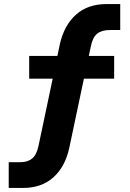

<svg xmlns="http://www.w3.org/2000/svg" viewBox="-20 -736 640 947"><path d="M23 191V64H80Q117 64 139 45.5Q161 27 170 -17L246 -377L270 -348H124V-460H288L258 -436L275 -517Q296 -611 354.5 -663.5Q413 -716 506 -716H573V-588H523Q482 -588 459.5 -570Q437 -552 428 -507L413 -436L393 -460H543V-348H374L400 -377L322 -8Q302 86 243.5 138.5Q185 191 94 191Z"/></svg>

Font: Nunito Sans 9pt ExtraBold
Style: Regular
Weight: 800
Version: Version 3.101;gftools[0.9.27]